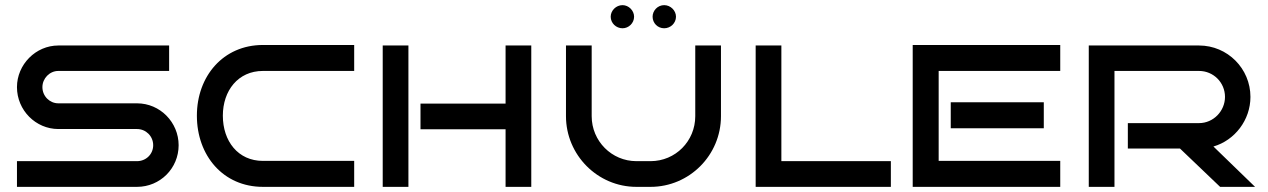

<svg xmlns="http://www.w3.org/2000/svg" viewBox="-20 -727 4932 747"><path d="M675 -162C675 -251 603 -325 513 -325H207C173 -325 145 -353 145 -388C145 -422 173 -451 207 -451H638V-550H207C119 -550 46 -476 46 -388C46 -298 119 -225 207 -225H513C548 -225 576 -197 576 -162C576 -127 548 -100 513 -100H46V0H513C603 0 675 -72 675 -162Z M1358 -101H1003C906 -101 847 -178 847 -277C847 -374 906 -451 1003 -451H1358V-552H1003C848 -552 746 -430 746 -277C746 -122 848 0 1003 0H1358Z M2047 -550H1947V-324H1616V-224H1947V0H2047ZM1569 -550H1469V0H1569Z M2685 -550V-275C2685 -178 2608 -100 2511 -100H2456C2360 -100 2282 -178 2282 -275V-550H2182V-275C2182 -124 2305 0 2456 0H2511C2662 0 2785 -123 2785 -275V-550ZM2447 -662C2447 -686 2426 -707 2402 -707C2377 -707 2356 -686 2356 -662C2356 -637 2377 -617 2402 -617C2426 -617 2447 -637 2447 -662ZM2610 -662C2610 -686 2589 -707 2564 -707C2539 -707 2519 -686 2519 -662C2519 -637 2539 -617 2564 -617C2589 -617 2610 -637 2610 -662Z M3446 -100H3020V-550H2920V0H3446Z M4105 -101H3632V-451H4105V-552H3531V0H4105ZM4041 -329H3679V-228H4041Z M4701 -157C4784 -181 4845 -260 4845 -350C4845 -460 4756 -550 4645 -550H4216V0H4316V-451H4645C4701 -451 4746 -406 4746 -350C4746 -295 4701 -248 4645 -248H4368V-149H4571L4727 0H4863Z"/></svg>

Font: Bruno Ace SC
Style: Regular
Weight: 400
Designer: Astigmatic (AOETI)
Foundry: Astigmatic (AOETI)
Version: Version 1.000